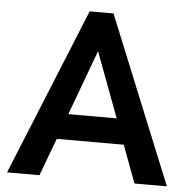

<svg xmlns="http://www.w3.org/2000/svg" viewBox="-50 -729 765 779"><g transform="rotate(5 332.5 -340.0)"><path d="M284 -680H381L658 0H526L469 -153H196L139 0H7ZM431 -257 332 -522 234 -257Z"/></g></svg>

Font: Teachers SemiBold
Style: Regular
Weight: 600
Designer: Alfredo Marco Pradil & Chank Diesel
Version: Version 0.009